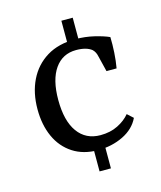

<svg xmlns="http://www.w3.org/2000/svg" viewBox="-94 -589 618 735"><g transform="rotate(-15 215.0 -221.5)"><path d="M255 -25V76H210V-25ZM218 -519H263V-413H218ZM42 -215Q42 -280 66.5 -330Q91 -380 137.5 -408.5Q184 -437 252 -437Q290 -437 325.5 -428.5Q361 -420 383 -410Q384 -381 382 -348.5Q380 -316 375 -288H335L320 -349Q318 -359 314.5 -366Q311 -373 305 -379Q284 -396 243 -396Q189 -396 158.5 -352.5Q128 -309 128 -229Q128 -146 160 -101.5Q192 -57 250 -57Q289 -57 319 -72Q349 -87 367 -109L390 -88Q371 -48 326 -26Q281 -4 226 -4Q168 -4 126.5 -31Q85 -58 63.5 -105.5Q42 -153 42 -215Z"/></g></svg>

Font: Rasa
Style: Regular
Weight: 400
Designer: Anna Giedrys (Yrsa+Rasa design), David Brezina (Yrsa art-direction, Rasa art-direction, design)
Foundry: Rosetta Type Foundry
Version: Version 2.004